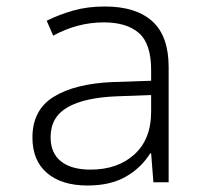

<svg xmlns="http://www.w3.org/2000/svg" viewBox="-20 -562 640 592"><path d="M250 10Q170 10 125 -28.5Q80 -67 80 -138Q80 -223 145.5 -263.5Q211 -304 327 -309L446 -313V-346Q446 -427 408.5 -460Q371 -493 300 -493Q219 -493 144 -452L124 -498Q162 -517 206 -529.5Q250 -542 303 -542Q399 -542 449.5 -496.5Q500 -451 500 -355V0H453L446 -89H443Q415 -44 367.5 -17Q320 10 250 10ZM259 -39Q343 -39 394.5 -86Q446 -133 446 -217V-269L339 -265Q240 -261 188 -231Q136 -201 136 -139Q136 -90 168 -64.5Q200 -39 259 -39Z"/></svg>

Font: Noto Sans Mono Light
Style: Regular
Weight: 300
Designer: Monotype Design Team
Foundry: Monotype Imaging Inc.
Version: Version 2.014; ttfautohint (v1.8.4.7-5d5b)